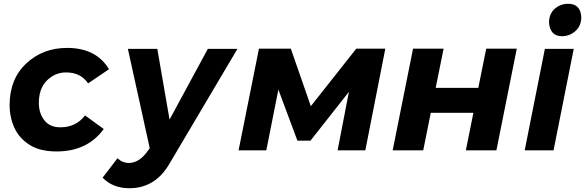

<svg xmlns="http://www.w3.org/2000/svg" viewBox="-20 -797 3102 1018"><path d="M280 6Q194.5 6 140 -27Q82.5 -62.5 56.8 -118.5Q31 -174.5 31 -240Q31 -378 119 -460.5Q207 -543 336 -543Q490 -543 558 -430L447 -355Q408 -413 330 -413Q272 -413 229 -370.5Q186 -328 186 -251Q186 -197 215 -159.5Q244 -122 300 -122Q383 -122 431 -185L530 -113Q444 6 280 6Z M666 201Q578 201 524 145L603 42Q629 67 663 67Q712 67 753 17L774 -11L658 -538H814L879 -163L1082 -538H1239L882 65Q806 201 666 201Z M1353 -539H1522L1628 -234L1869 -539H2023L1917 0H1770L1830 -310L1626 -51H1557L1456 -322L1392 0H1245Z M2170 -539H2332L2290 -331H2516L2558 -539H2720L2612 0H2450L2490 -199H2264L2224 0H2062Z M2960 -605Q2897 -605 2891 -676Q2891 -724 2921.5 -750.5Q2952 -777 2992 -777Q3058 -777 3062 -707Q3062 -660 3031 -632.5Q3000 -605 2960 -605ZM2915 0H2762L2869 -538H3022Z"/></svg>

Font: Argentum Sans SemiBold
Style: Italic
Weight: 600
Italic angle: -11°
Designer: Julieta Ulanovsky (font), Cristiano Sobral (main changes and remaster)
Foundry: Julieta Ulanovsky (font), Cristiano Sobral (main changes and remaster)
Version: Version 2.007;June 15, 2022;FontCreator 14.0.0.2814 64-bit; 